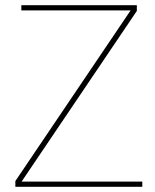

<svg xmlns="http://www.w3.org/2000/svg" viewBox="-20 -718 595 738"><path d="M39 0V-22L482 -678H62V-698H506V-676L63 -20H527V0Z"/></svg>

Font: IBM Plex Sans KR Thin
Style: Regular
Weight: 100
Designer: Mike Abbink; Paul van der Laan; Pieter van Rosmalen; Wujin Sim; Chorong Kim; Dohee Lee;
Foundry: Sandoll Inc.
Version: Version 1.001